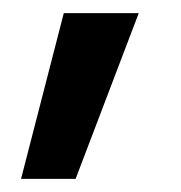

<svg xmlns="http://www.w3.org/2000/svg" viewBox="-20 -115 275 292"><path d="M77 -95H191L95 157H12Z"/></svg>

Font: Rosa Sans Medium
Style: Regular
Weight: 500
Designer: Pentagram / MCKL
Foundry: Pentagram / MCKL
Version: Version 1.005;September 16, 2019;FontCreator 11.5.0.2425 64-